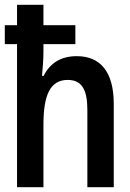

<svg xmlns="http://www.w3.org/2000/svg" viewBox="-20 -780 540 800"><path d="M51 0H161V-260C161 -380 187 -447 262 -447C324 -447 344 -402 344 -321V0H454V-347C454 -481 398 -546 300 -546C234 -546 188 -517 162 -464H155C158 -498 161 -531 161 -564V-596H294V-675H161V-760H51V-675H0V-596H51Z"/></svg>

Font: Noto Sans Mono ExtraCondensed SemiBold
Style: Regular
Weight: 600
Width: 2
Designer: Monotype Design Team
Foundry: Monotype Imaging Inc.
Version: Version 2.014